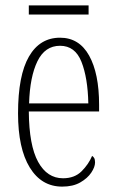

<svg xmlns="http://www.w3.org/2000/svg" viewBox="-20 -683 430 713"><path d="M211 10Q134 10 90.5 -61Q47 -132 47 -262Q47 -403 87.5 -473Q128 -543 203 -543Q274 -543 311 -476.5Q348 -410 348 -294V-269H87Q88 -143 121.5 -82Q155 -21 214 -21Q257 -21 283 -47Q309 -73 322 -104Q326 -102 329.5 -96.5Q333 -91 333 -80Q333 -63 319 -42Q305 -21 278 -5.5Q251 10 211 10ZM308 -299Q306 -394 282.5 -453.5Q259 -513 203 -513Q147 -513 119 -455.5Q91 -398 88 -299ZM87 -629V-663H309V-629Z"/></svg>

Font: Noto Serif Ethiopic ExtraCondensed ExtraLight
Style: Regular
Weight: 200
Width: 2
Designer: Monotype Design Team
Foundry: Monotype Imaging Inc.
Version: Version 2.102; ttfautohint (v1.8.4.7-5d5b)